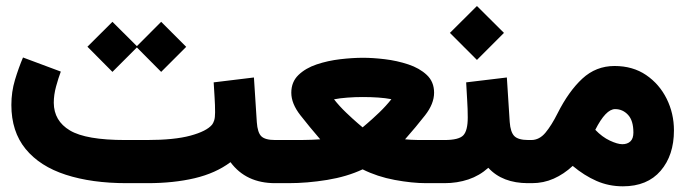

<svg xmlns="http://www.w3.org/2000/svg" viewBox="-20 -622 2327 652"><path d="M276.9 -463.4 361.8 -547.9 444.8 -465.3 527.3 -547.9 612.3 -462.9 527.3 -377.9 444.8 -460.9 361.8 -377.9ZM481 0H410.2Q291.5 0 203.4 -28.6Q115.2 -57.1 66.9 -116.2Q18.6 -175.3 18.6 -265.6Q18.6 -310.1 30.8 -350.6Q43 -391.1 58.1 -426.8L186.5 -378.9Q178.2 -356.9 170.4 -328.4Q162.6 -299.8 162.6 -272.9Q163.1 -211.4 217.5 -179Q272 -146.5 405.3 -146.5H478.5Q571.8 -146.5 626.7 -161.4Q681.6 -176.3 700.2 -198.7Q704.1 -203.6 707.3 -213.1Q710.4 -222.7 710.4 -240.2Q710.4 -265.6 708.7 -291.5Q707 -317.4 705.6 -342.3L842.3 -358.9L852.1 -207Q854.5 -171.9 867.4 -159.2Q880.4 -146.5 914.6 -146.5H926.8V0H914.6Q815.4 0 762.7 -71.3Q712.4 -33.7 640.9 -16.8Q569.3 0 481 0Z M1355.5 -148.9Q1375 -147 1395 -146.7Q1415 -146.5 1427.2 -146.5H1449.7V0H1427.2Q1379.4 0 1320.3 -11Q1261.2 -22 1211.4 -46.9Q1158.2 -22 1090.8 -11Q1023.4 0 959.5 0H907.2V-146.5H960.9Q981.4 -146.5 1012 -146.7Q1042.5 -147 1067.4 -148.9Q1031.2 -190.9 1000.2 -230.5Q969.2 -270 969.2 -307.1Q969.2 -343.8 993.4 -367.2Q1017.6 -390.6 1055.4 -403.3Q1093.3 -416 1135.3 -420.9Q1177.2 -425.8 1212.9 -425.8Q1246.1 -425.8 1287.1 -420.9Q1328.1 -416 1366.5 -403.3Q1404.8 -390.6 1429.4 -367.4Q1454.1 -344.2 1454.1 -307.1Q1454.1 -269.5 1423.3 -230.2Q1392.6 -190.9 1355.5 -148.9ZM1211.9 -292.5Q1185.1 -292.5 1159.2 -290.5Q1133.3 -288.6 1114.3 -284.7Q1132.3 -261.7 1155.3 -239.7Q1178.2 -217.8 1194.8 -203.6Q1211.4 -189.5 1211.4 -189.5Q1211.4 -189.5 1228.3 -203.9Q1245.1 -218.3 1268.1 -240.2Q1291 -262.2 1309.1 -285.2Q1288.6 -289.1 1263.9 -290.8Q1239.3 -292.5 1211.9 -292.5Z M1785.2 0H1773.4Q1686 0 1638.2 -52.2Q1608.4 -25.4 1570.6 -12.7Q1532.7 0 1489.3 0H1430.2V-146.5H1489.3Q1538.1 -146.5 1553.2 -162.4Q1568.4 -178.2 1568.4 -223.1Q1568.4 -251.5 1566.4 -282.5Q1564.5 -313.5 1563 -342.3L1701.2 -358.9L1710.9 -208Q1713.4 -172.9 1726.8 -159.7Q1740.2 -146.5 1774.4 -146.5H1785.2ZM1507.8 -510.3 1599.6 -601.6 1691.4 -510.3 1599.6 -418.5Z M1924.8 -58.6Q1895 -30.8 1860.4 -15.4Q1825.7 0 1786.6 0H1766.1V-146.5H1784.2Q1811.5 -146.5 1832.3 -171.4Q1853 -196.3 1873.5 -237.3Q1911.1 -312 1957.5 -355Q2003.9 -397.9 2066.9 -397.9Q2128.9 -397.9 2174.1 -367.2Q2219.2 -336.4 2243.9 -286.6Q2268.6 -236.8 2268.6 -179.2Q2268.6 -94.7 2223.4 -42Q2178.2 10.7 2095.2 10.7Q2047.4 10.7 2005.6 -7.6Q1963.9 -25.9 1924.8 -58.6ZM2001.5 -181.2Q2024.9 -156.7 2051 -144.5Q2077.1 -132.3 2093.3 -132.3Q2110.4 -132.3 2120.6 -141.8Q2130.9 -151.4 2130.9 -171.9Q2130.9 -212.4 2112.8 -231.9Q2094.7 -251.5 2068.8 -251.5Q2037.1 -251.5 2001.5 -181.2Z"/></svg>

Font: Vazir Black UI
Style: Black-UI
Weight: 900
Designer: Saber Rastikerdar
Foundry: Saber Rastikerdar
Version: Version 30.1.0